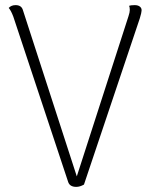

<svg xmlns="http://www.w3.org/2000/svg" viewBox="-20 -721 600 750"><path d="M533 -679Q533 -672 526 -649L308 0Q292 9 278 9Q252 9 246 -11L32 -656Q23 -680 14 -690Q24 -701 41 -701Q63 -701 69 -683L280 -32L482 -658Q487 -673 487 -682Q487 -694 484 -698Q491 -701 506 -701Q519 -701 526.5 -695Q534 -689 533 -679Z"/></svg>

Font: Arima Madurai ExtraLight
Style: Regular
Weight: 275
Designer: Joana Correia and Natanael Gama
Foundry: NDISCOVER
Version: Version 1.019